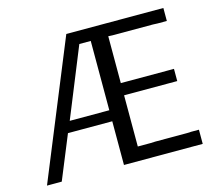

<svg xmlns="http://www.w3.org/2000/svg" viewBox="-100 -818 1060 942"><g transform="rotate(-15 430.5 -347.0)"><path d="M27 0 311 -694H804V-628H757L734 -629H529L507 -630V-392H777V-330H507V-70H572L596 -71H758L779 -72H818V0H418V-222H193L102 0ZM217 -278H418V-630H360Z"/></g></svg>

Font: CMU Sans Serif
Style: Medium
Weight: 500
Version: Version 0.7.0